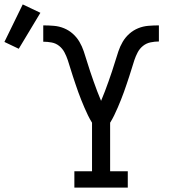

<svg xmlns="http://www.w3.org/2000/svg" viewBox="-158 -850 778 870"><path d="M179 0V-74H259V-294Q249 -310 240.5 -327.5Q232 -345 224.5 -362.5Q217 -380 210 -397.5Q203 -415 196.5 -433Q190 -451 184 -469Q178 -487 172 -505Q166 -523 160.5 -541.5Q155 -560 149 -578Q143 -596 134 -613Q125 -630 110 -642Q95 -654 76 -657.5Q57 -661 38 -661V-735Q62 -735 86 -733Q110 -731 132 -722Q154 -713 172 -697Q190 -681 202 -660.5Q214 -640 221.5 -617.5Q229 -595 236 -572Q243 -549 250.5 -526.5Q258 -504 266 -481.5Q274 -459 282.5 -436.5Q291 -414 300 -393Q309 -414 317.5 -436.5Q326 -459 334 -481.5Q342 -504 349.5 -526.5Q357 -549 364 -572Q371 -595 378.5 -617.5Q386 -640 398 -660.5Q410 -681 428 -697Q446 -713 468 -722Q490 -731 514 -733Q538 -735 562 -735V-662Q543 -662 524 -658Q505 -654 490 -642Q475 -630 466 -613Q457 -596 451 -578Q445 -560 439.5 -541.5Q434 -523 428 -505Q422 -487 416 -469Q410 -451 403.5 -433Q397 -415 390 -397.5Q383 -380 375.5 -362.5Q368 -345 359.5 -327.5Q351 -310 341 -294V-74H421V0ZM-73 -629 -138 -660 -55 -830 25 -792Z"/></svg>

Font: Iosevka Slab Extended
Style: Regular
Weight: 400
Width: 7
Monospace: yes
Designer: Belleve Invis
Foundry: Belleve Invis
Version: Version 11.1.1; ttfautohint (v1.8.3)